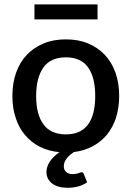

<svg xmlns="http://www.w3.org/2000/svg" viewBox="-20 -701 611 892"><path d="M433.1 -680.7V-610.8H140.1V-680.7ZM147.9 -254.9Q147.9 -168.9 182.1 -123Q215.8 -76.7 286.1 -76.7Q355.5 -76.7 389.2 -123Q422.4 -168 422.4 -254.9Q422.4 -341.3 389.2 -388.2Q355.5 -434.6 286.1 -434.6Q215.8 -434.6 182.1 -388.2Q147.9 -339.8 147.9 -254.9ZM368.7 106 384.8 146Q365.7 158.7 345.7 164.6Q320.8 171.4 294.4 171.4Q247.1 171.4 222.2 151.4Q195.8 130.9 195.8 98.6Q195.8 73.2 211.9 48.8Q228 25.4 256.3 5.9Q206.1 1.5 165.5 -19Q125 -39.6 96.7 -73.2Q67.4 -107.4 53.2 -152.8Q37.6 -196.8 37.6 -255.4Q37.6 -315.4 55.2 -364.3Q72.8 -413.1 105 -446.8Q136.7 -480 183.6 -499.5Q228 -518.1 286.1 -518.1Q344.2 -518.1 388.7 -499.5Q434.1 -480.5 466.3 -446.8Q498.5 -413.1 516.1 -364.3Q533.7 -314.9 533.7 -255.4Q533.7 -202.1 519 -154.3Q504.9 -110.4 477.1 -75.7Q449.2 -42 410.6 -21.5Q372.1 -0.5 323.2 5.4Q317.9 8.8 306.2 18.1Q296.9 26.4 291 33.7Q283.7 43 280.3 51.3Q276.4 61.5 276.4 71.8Q276.4 88.4 287.6 98.1Q298.3 107.9 316.9 107.9Q327.1 107.9 334 106.4Q341.3 105 345.2 103.5Q349.6 102.1 352.5 100.6Q355.5 99.1 357.9 99.1Q366.2 99.1 368.7 106Z"/></svg>

Font: Lato-SemiBold
Style: Regular
Weight: 500
Designer: Lukasz Dziedzic with Adam Twardoch and Botio Nikoltchev
Foundry: tyPoland Lukasz Dziedzic
Version: ""